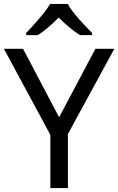

<svg xmlns="http://www.w3.org/2000/svg" viewBox="-20 -964 606 984"><path d="M327 -944H237C211 -899 151 -834 114 -795V-784H174C209 -806 245 -838 281 -874C317 -838 355 -805 390 -784H452V-795C414 -833 351 -899 327 -944ZM283 -363 98 -714H0L238 -273V0H328V-277L566 -714H469Z"/></svg>

Font: Noto Sans Brahmi
Style: Regular
Weight: 400
Designer: Monotype Design Team
Foundry: Monotype Imaging Inc.
Version: Version 2.004